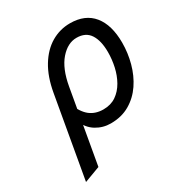

<svg xmlns="http://www.w3.org/2000/svg" viewBox="-172 -639 893 958"><g transform="rotate(-30 274.5 -160.0)"><path d="M45 203 127 -263Q142 -348.5 177.5 -406.5Q213 -464.5 263 -493.8Q313 -523 371 -523Q458 -523 503.5 -467Q549 -411 549 -309Q549 -250 533.5 -192.8Q518 -135.5 486.8 -89.2Q455.5 -43 408.5 -15.5Q361.5 12 299 12Q254 12 215.8 -11.2Q177.5 -34.5 157 -84L172 -171Q194 -115.5 225.5 -91.2Q257 -67 302 -67Q345 -67 375.5 -88Q406 -109 425.8 -143.8Q445.5 -178.5 454.8 -220.5Q464 -262.5 464 -304Q464 -369.5 439.8 -406.8Q415.5 -444 363 -444Q312 -444 269.2 -395Q226.5 -346 210 -252L136 169Z"/></g></svg>

Font: Overpass
Style: Italic
Weight: 400
Italic angle: -10°
Designer: Delve Withrington, Dave Bailey, Thomas Jockin
Foundry: Delve Fonts LLC
Version: Version 4.000